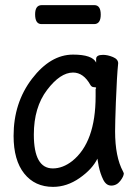

<svg xmlns="http://www.w3.org/2000/svg" viewBox="-20 -705 540 749"><path d="M187 24Q116 24 74.5 -28Q33 -80 33 -175Q33 -304 105 -398Q177 -492 265 -492Q340 -492 355 -461V-475Q355 -491 382 -491Q400 -491 420.5 -482.5Q441 -474 441 -458Q436 -411 432 -306Q429 -225 429 -193Q429 -93 460 -36L463 -29Q463 -17 449 1Q435 19 414 19Q394 19 382.5 -4.5Q371 -28 365 -57L360 -86Q340 -45 290.5 -10.5Q241 24 187 24ZM186 -48Q225 -48 262 -77Q353 -150 353 -330V-358Q355 -360 355 -362Q355 -365 346.5 -365Q338 -365 333 -373Q306 -422 265 -422Q215 -422 163.5 -354Q112 -286 112 -180Q112 -48 186 -48ZM142 -611Q117 -611 117 -649Q117 -685 143 -685H348Q373 -685 373 -648Q373 -611 347 -611Z"/></svg>

Font: LXGW WenKai Mono Medium
Style: Regular
Weight: 500
Monospace: yes
Designer: LXGW / Fontworks Inc.
Foundry: LXGW / Fontworks Inc.
Version: Version 1.520; June 14, 2025